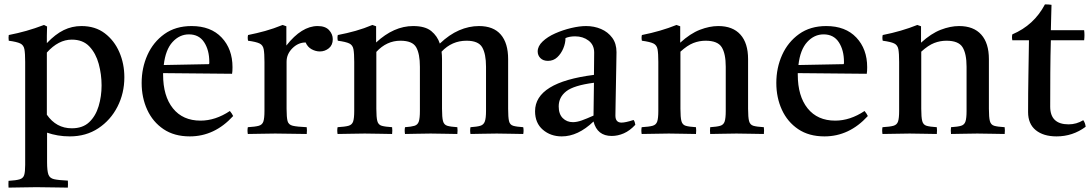

<svg xmlns="http://www.w3.org/2000/svg" viewBox="-20 -611 4989 877"><path d="M19 246Q18 230 19 215Q54 213 70 208Q86 203 90.5 188.5Q95 174 95 142V-328Q95 -367 91.5 -386Q88 -405 72.5 -412.5Q57 -420 20 -425Q18 -439 20 -451Q61 -459 100 -470Q139 -481 181 -497L195 -490Q194 -465 194 -447.5Q194 -430 194 -414Q233 -455 271 -473.5Q309 -492 352 -492Q415 -492 458.5 -459Q502 -426 525 -373Q548 -320 548 -258Q548 -185 516.5 -123.5Q485 -62 429 -25Q373 12 299 12Q270 12 244 7.5Q218 3 195 -5V130Q195 169 201 186Q207 203 227 207.5Q247 212 290 214Q291 230 290 246Q256 246 221.5 245Q187 244 146 244Q107 244 79 245Q51 246 19 246ZM194 -87Q237 -25 308 -25Q358 -25 387.5 -53Q417 -81 430.5 -126Q444 -171 444 -221Q444 -271 431 -319Q418 -367 388.5 -398.5Q359 -430 308 -430Q247 -430 194 -371Z M847 12Q776 12 727 -21Q678 -54 652.5 -109.5Q627 -165 627 -232Q627 -301 653.5 -360Q680 -419 731 -455.5Q782 -492 855 -492Q943 -492 992.5 -439.5Q1042 -387 1042 -304Q1042 -294 1041.5 -286.5Q1041 -279 1040 -274L725 -277Q725 -273 725 -270Q725 -172 770 -116Q815 -60 896 -60Q964 -60 1030 -104Q1040 -92 1045 -81Q960 12 847 12ZM728 -314 935 -318Q936 -320 936 -323.5Q936 -327 936 -328Q936 -382 912.5 -418Q889 -454 843 -454Q800 -454 768 -419Q736 -384 728 -314Z M1112 1Q1109 -15 1112 -30Q1146 -32 1162 -36.5Q1178 -41 1183 -56Q1188 -71 1188 -104V-328Q1188 -367 1184.5 -386Q1181 -405 1165.5 -412.5Q1150 -420 1113 -425Q1110 -439 1113 -451Q1153 -459 1191 -469.5Q1229 -480 1271 -497L1288 -491V-403Q1358 -492 1431 -492Q1466 -492 1483 -473.5Q1500 -455 1500 -432Q1500 -405 1482 -390.5Q1464 -376 1441 -376Q1422 -376 1403.5 -386Q1385 -396 1376 -417Q1342 -417 1315.5 -390.5Q1289 -364 1289 -329V-114Q1289 -75 1293.5 -58Q1298 -41 1317.5 -36.5Q1337 -32 1381 -30Q1383 -16 1381 1Q1347 1 1311 0Q1275 -1 1237 -1Q1200 -1 1171.5 0Q1143 1 1112 1Z M2129 1Q2126 -15 2129 -30Q2159 -32 2174 -36.5Q2189 -41 2194.5 -56Q2200 -71 2200 -104V-306Q2200 -365 2182.5 -395Q2165 -425 2111 -425Q2044 -425 1997 -375Q1999 -359 1999 -341V-114Q1999 -75 2003.5 -58Q2008 -41 2023 -36.5Q2038 -32 2069 -30Q2071 -15 2069 1Q2041 1 2013 0Q1985 -1 1947 -1Q1910 -1 1882.5 0Q1855 1 1830 1Q1827 -15 1830 -30Q1859 -32 1873.5 -36.5Q1888 -41 1893 -56Q1898 -71 1898 -104V-306Q1898 -365 1881 -395Q1864 -425 1809 -425Q1746 -425 1699 -374V-114Q1699 -75 1703.5 -58Q1708 -41 1723.5 -36.5Q1739 -32 1771 -30Q1773 -15 1771 1Q1743 1 1713.5 0Q1684 -1 1646 -1Q1610 -1 1581 0Q1552 1 1522 1Q1519 -15 1522 -30Q1556 -32 1572 -36.5Q1588 -41 1593 -56Q1598 -71 1598 -104V-328Q1598 -367 1594.5 -386Q1591 -405 1575.5 -412.5Q1560 -420 1523 -425Q1520 -439 1523 -451Q1565 -459 1604 -470Q1643 -481 1681 -497L1698 -491V-417Q1779 -492 1867 -492Q1922 -492 1950 -469Q1978 -446 1989 -412Q2032 -453 2077 -472.5Q2122 -492 2168 -492Q2234 -492 2267.5 -453Q2301 -414 2301 -341V-114Q2301 -75 2305 -58Q2309 -41 2324 -36.5Q2339 -32 2370 -30Q2373 -15 2370 1Q2342 1 2314 0Q2286 -1 2249 -1Q2211 -1 2182.5 0Q2154 1 2129 1Z M2774 10Q2708 10 2691 -56Q2620 12 2546 12Q2495 12 2459.5 -18.5Q2424 -49 2424 -103Q2424 -235 2693 -269Q2693 -293 2693.5 -318Q2694 -343 2694 -371Q2694 -406 2668.5 -425.5Q2643 -445 2607 -445Q2581 -445 2563 -437Q2563 -414 2553 -390Q2543 -366 2525.5 -349.5Q2508 -333 2483 -333Q2461 -333 2448.5 -345.5Q2436 -358 2436 -376Q2436 -400 2458.5 -421.5Q2481 -443 2516 -458.5Q2551 -474 2589 -483Q2627 -492 2657 -492Q2694 -492 2725.5 -478.5Q2757 -465 2776.5 -438.5Q2796 -412 2796 -373Q2796 -349 2795 -310.5Q2794 -272 2793.5 -228.5Q2793 -185 2792 -146Q2791 -107 2791 -83Q2791 -51 2819 -51Q2837 -51 2874 -63Q2878 -58 2879.5 -52Q2881 -46 2882 -41Q2857 -14 2829.5 -2Q2802 10 2774 10ZM2691 -83 2693 -233Q2601 -221 2566.5 -194Q2532 -167 2532 -125Q2532 -90 2550.5 -71.5Q2569 -53 2597 -53Q2615 -53 2637.5 -61Q2660 -69 2691 -83Z M3224 1Q3222 -15 3224 -30Q3255 -32 3270 -36.5Q3285 -41 3290 -56Q3295 -71 3295 -104V-306Q3295 -366 3276.5 -395.5Q3258 -425 3203 -425Q3174 -425 3147 -414.5Q3120 -404 3088 -375V-114Q3088 -75 3092.5 -58Q3097 -41 3112 -36.5Q3127 -32 3159 -30Q3161 -15 3159 1Q3131 1 3100.5 0Q3070 -1 3035 -1Q3003 -1 2972 0Q2941 1 2911 1Q2908 -15 2911 -30Q2945 -32 2961 -36.5Q2977 -41 2982 -56Q2987 -71 2987 -104V-328Q2987 -367 2983.5 -386Q2980 -405 2964.5 -412.5Q2949 -420 2912 -425Q2909 -439 2912 -451Q2998 -468 3070 -497L3087 -491V-416Q3133 -458 3177 -475Q3221 -492 3261 -492Q3327 -492 3362 -453Q3397 -414 3397 -341V-114Q3397 -75 3401.5 -58Q3406 -41 3421 -36.5Q3436 -32 3469 -30Q3471 -15 3469 1Q3439 1 3410.5 0Q3382 -1 3344 -1Q3307 -1 3279.5 0Q3252 1 3224 1Z M3746 12Q3675 12 3626 -21Q3577 -54 3551.5 -109.5Q3526 -165 3526 -232Q3526 -301 3552.5 -360Q3579 -419 3630 -455.5Q3681 -492 3754 -492Q3842 -492 3891.5 -439.5Q3941 -387 3941 -304Q3941 -294 3940.5 -286.5Q3940 -279 3939 -274L3624 -277Q3624 -273 3624 -270Q3624 -172 3669 -116Q3714 -60 3795 -60Q3863 -60 3929 -104Q3939 -92 3944 -81Q3859 12 3746 12ZM3627 -314 3834 -318Q3835 -320 3835 -323.5Q3835 -327 3835 -328Q3835 -382 3811.5 -418Q3788 -454 3742 -454Q3699 -454 3667 -419Q3635 -384 3627 -314Z M4324 1Q4322 -15 4324 -30Q4355 -32 4370 -36.5Q4385 -41 4390 -56Q4395 -71 4395 -104V-306Q4395 -366 4376.5 -395.5Q4358 -425 4303 -425Q4274 -425 4247 -414.5Q4220 -404 4188 -375V-114Q4188 -75 4192.5 -58Q4197 -41 4212 -36.5Q4227 -32 4259 -30Q4261 -15 4259 1Q4231 1 4200.5 0Q4170 -1 4135 -1Q4103 -1 4072 0Q4041 1 4011 1Q4008 -15 4011 -30Q4045 -32 4061 -36.5Q4077 -41 4082 -56Q4087 -71 4087 -104V-328Q4087 -367 4083.5 -386Q4080 -405 4064.5 -412.5Q4049 -420 4012 -425Q4009 -439 4012 -451Q4098 -468 4170 -497L4187 -491V-416Q4233 -458 4277 -475Q4321 -492 4361 -492Q4427 -492 4462 -453Q4497 -414 4497 -341V-114Q4497 -75 4501.5 -58Q4506 -41 4521 -36.5Q4536 -32 4569 -30Q4571 -15 4569 1Q4539 1 4510.5 0Q4482 -1 4444 -1Q4407 -1 4379.5 0Q4352 1 4324 1Z M4806 12Q4746 12 4711 -16.5Q4676 -45 4676 -99Q4676 -187 4677.5 -269Q4679 -351 4680 -427H4604Q4601 -442 4604 -454Q4703 -496 4753 -591Q4761 -591 4769 -590.5Q4777 -590 4783 -589Q4782 -563 4781.5 -534Q4781 -505 4780 -473H4932Q4935 -451 4932 -427H4780Q4778 -357 4777.5 -279.5Q4777 -202 4777 -124Q4777 -43 4861 -43Q4897 -43 4928 -62Q4937 -50 4939 -32Q4880 12 4806 12Z"/></svg>

Font: Tiro Gurmukhi
Style: Regular
Weight: 400
Designer: Gurmukhi: John Hudson & Fiona Ross. Latin: John Hudson.
Foundry: Tiro Typeworks Ltd.
Version: Version 1.52